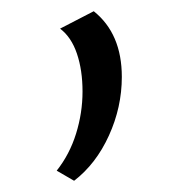

<svg xmlns="http://www.w3.org/2000/svg" viewBox="-20 -138 319 342"><path d="M81 166Q104 137 115.5 100Q127 63 127 25Q127 -13 117 -42.5Q107 -72 87 -87L147 -118Q197 -78 197 -1Q197 53 174 103.5Q151 154 112 184Z"/></svg>

Font: Ysabeau SC
Style: Regular
Weight: 400
Designer: Christian Thalmann (Catharsis Fonts)
Version: Version 0.003